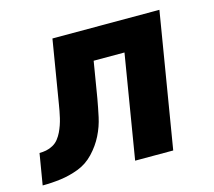

<svg xmlns="http://www.w3.org/2000/svg" viewBox="-118 -618 799 716"><g transform="rotate(-15 281.5 -260.0)"><path d="M-37 0 -17 -120Q-4 -120 9 -122.5Q22 -125 35 -132Q48 -139 57 -150.5Q66 -162 72 -174.5Q78 -187 82.5 -200Q87 -213 90 -226Q93 -239 95.5 -252Q98 -265 100 -278L140 -520H553L467 0H320L386 -400H267L244 -261Q238 -227 230.5 -192Q223 -157 206.5 -124Q190 -91 163.5 -63Q137 -35 102.5 -22Q68 -9 33 -4.5Q-2 0 -37 0Z"/></g></svg>

Font: Iosevka Aile Heavy Oblique
Style: Regular
Weight: 900
Italic angle: -9°
Designer: Belleve Invis
Foundry: Belleve Invis
Version: Version 31.1.0; ttfautohint (v1.8.4)